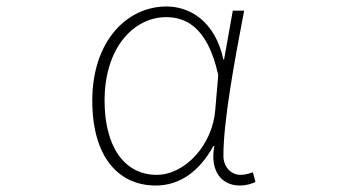

<svg xmlns="http://www.w3.org/2000/svg" viewBox="-20 -560 1040 593"><path d="M461 13C534 13 595 -29 639 -109H642C627 -29 667 13 720 13C743 13 758 7 769 2L761 -28C751 -24 736 -20 723 -20C694 -20 670 -44 670 -79C670 -188 705 -375 734 -527H699L672 -376H670C644 -496 565 -540 494 -540C373 -540 265 -434 265 -249C265 -74 347 13 461 13ZM464 -20C362 -20 303 -110 303 -249C303 -414 394 -507 493 -507C546 -507 620 -485 654 -328L645 -222C637 -112 551 -20 464 -20Z"/></svg>

Font: Harano Aji Gothic TW ExtraLight
Style: Regular
Weight: 250
Foundry: Masamichi Hosoda
Version: HaranoAjiGothicTW-ExtraLight version 20230610;ttx 4.39.4